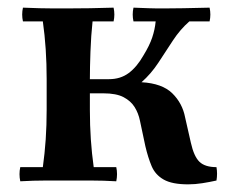

<svg xmlns="http://www.w3.org/2000/svg" viewBox="-20 -472 607 502"><path d="M472 10Q430 10 408 -2.5Q386 -15 376.5 -37.5Q367 -60 360 -90L346 -156Q342 -176 332 -192Q322 -208 303 -218Q284 -228 250 -228H215V-265H265Q295 -265 316.5 -281Q338 -297 355 -327Q371 -353 378 -374Q385 -395 387 -416H329Q325 -434 329 -452Q356 -451 369 -450.5Q382 -450 390.5 -450Q399 -450 411 -450Q430 -450 459 -450.5Q488 -451 528 -452Q532 -434 528 -416H475Q451 -395 432 -366Q413 -337 394 -308Q375 -279 350 -257Q404 -254 430.5 -228Q457 -202 464 -165L479 -99Q487 -63 501.5 -49Q516 -35 546 -35Q549 -18 546 0Q528 4 509 7Q490 10 472 10ZM33 2Q29 -17 33 -35H92Q97 -71 99.5 -107.5Q102 -144 102 -185V-265Q102 -346 92 -416H40Q36 -434 40 -452Q66 -451 84 -450.5Q102 -450 119 -450Q136 -450 157 -450Q190 -450 215.5 -450.5Q241 -451 277 -452Q281 -434 277 -416H222Q218 -379 216.5 -337Q215 -295 215 -265V-185Q215 -144 217.5 -107.5Q220 -71 225 -35H284Q288 -17 284 2Q250 0 218.5 0Q187 0 159 0Q131 0 99.5 0Q68 0 33 2Z"/></svg>

Font: Poltawski Nowy SemiBold
Style: Regular
Weight: 600
Version: Version 1.001;gftools[0.9.25]